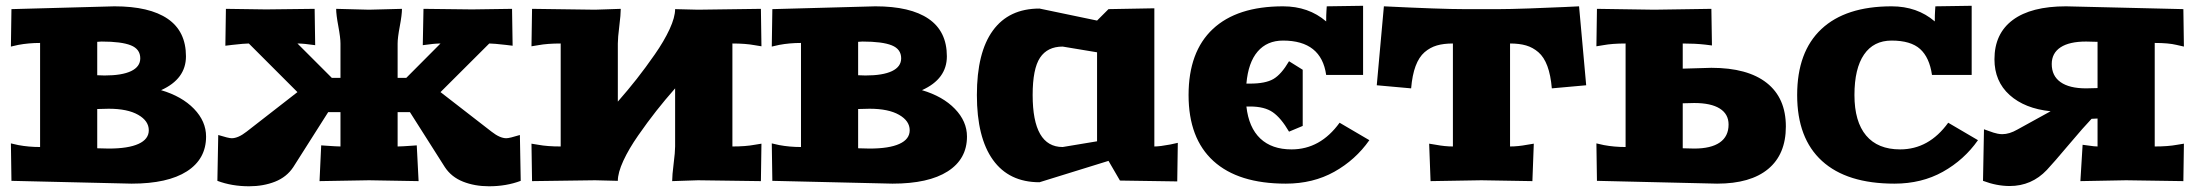

<svg xmlns="http://www.w3.org/2000/svg" viewBox="-20 -632 7670 671"><path d="M345.2 -368.2Q406.2 -368.2 438.2 -383.5Q470.2 -398.9 470.2 -428.2Q470.2 -460.4 437.3 -473.6Q404.3 -486.8 335 -486.8L319.8 -485.8V-369.1ZM359.9 -252 319.8 -251V-113.8L359.9 -112.8Q428.2 -112.8 464.1 -129.2Q500 -145.5 500 -176.8Q500 -209.5 462.9 -230.7Q425.8 -252 359.9 -252ZM20 -600.1 379.9 -609.9Q502.4 -609.9 566.2 -566.2Q629.9 -522.5 629.9 -435.1Q629.9 -356 543 -316.9Q615.7 -295.4 658 -251.7Q700.2 -208 700.2 -154.8Q700.2 -76.2 633.1 -33.2Q565.9 9.8 439.9 9.8L20 0L18.1 -130.9L43.9 -125Q80.1 -118.2 120.1 -118.2V-481.9Q80.1 -481.9 43.9 -475.1L18.1 -469.2Z M1769.5 -601.1 1771.5 -472.2 1747.6 -475.1Q1704.6 -480 1689.9 -480L1519.5 -310.1L1697.8 -171.9Q1727.1 -148.9 1749.5 -148.9Q1760.3 -148.9 1796.9 -160.2L1799.8 0Q1749.5 19 1689 19Q1639.2 19 1598.4 2.9Q1557.6 -13.2 1534.7 -47.9L1412.6 -240.2H1369.6V-120.1Q1382.8 -120.1 1422.9 -123L1436.5 -124L1442.9 1L1269.5 -2L1096.7 1L1102.5 -124L1116.7 -123Q1157.2 -120.1 1169.9 -120.1V-240.2H1127L1004.9 -47.9Q981.9 -13.2 941.2 2.9Q900.4 19 850.6 19Q790 19 739.7 0L742.7 -160.2Q779.3 -148.9 789.6 -148.9Q812.5 -148.9 841.8 -171.9L1019.5 -310.1L849.6 -480Q834.5 -480 791.5 -475.1L767.6 -472.2L769.5 -601.1L909.7 -599.1L1079.6 -601.1L1081.5 -474.1Q1041.5 -480 1019.5 -480L1139.6 -359.9H1169.9V-480Q1169.9 -500 1162.4 -540.3Q1154.8 -580.6 1154.8 -601.1L1269.5 -598.1L1384.8 -601.1Q1384.8 -580.6 1377.2 -540.3Q1369.6 -500 1369.6 -480V-359.9H1399.9L1519.5 -480Q1497.6 -480 1457.5 -474.1L1460 -601.1L1629.9 -599.1Z M2639.2 -601.1 2641.1 -470.2 2617.2 -474.1Q2585.9 -480 2539.6 -480V-120.1Q2585.9 -120.1 2617.2 -126L2641.1 -129.9L2639.2 1L2419.4 -2L2329.1 1Q2329.1 -19.5 2334.2 -59.8Q2339.4 -100.1 2339.4 -120.1V-323.2Q2304.2 -283.2 2273.4 -244.1Q2242.7 -205.1 2210.2 -158.4Q2177.7 -111.8 2158.4 -70.1Q2139.2 -28.3 2139.2 0L2059.6 -2L1839.4 1L1837.4 -129.9L1861.3 -126Q1892.6 -120.1 1939.5 -120.1V-480Q1892.6 -480 1861.3 -474.1L1837.4 -470.2L1839.4 -601.1L2059.6 -598.1L2149.4 -601.1Q2149.4 -580.6 2144.3 -540.3Q2139.2 -500 2139.2 -480V-276.9Q2174.3 -316.9 2205.1 -356Q2235.8 -395 2268.3 -441.7Q2300.8 -488.3 2320.1 -530Q2339.4 -571.8 2339.4 -600.1L2419.4 -598.1Z M3004.4 -368.2Q3065.4 -368.2 3097.4 -383.5Q3129.4 -398.9 3129.4 -428.2Q3129.4 -460.4 3096.4 -473.6Q3063.5 -486.8 2994.1 -486.8L2979 -485.8V-369.1ZM3019 -252 2979 -251V-113.8L3019 -112.8Q3087.4 -112.8 3123.3 -129.2Q3159.2 -145.5 3159.2 -176.8Q3159.2 -209.5 3122.1 -230.7Q3085 -252 3019 -252ZM2679.2 -600.1 3039.1 -609.9Q3161.6 -609.9 3225.3 -566.2Q3289.1 -522.5 3289.1 -435.1Q3289.1 -356 3202.1 -316.9Q3274.9 -295.4 3317.1 -251.7Q3359.4 -208 3359.4 -154.8Q3359.4 -76.2 3292.2 -33.2Q3225.1 9.8 3099.1 9.8L2679.2 0L2677.2 -130.9L2703.1 -125Q2739.3 -118.2 2779.3 -118.2V-481.9Q2739.3 -481.9 2703.1 -475.1L2677.2 -469.2Z M4014.2 -603V-120.1Q4033.7 -120.1 4069.8 -127L4096.2 -132.8L4094.2 2L3894 -1L3854 -69.8L3612.8 4.9Q3506.3 4.9 3450.2 -73.2Q3394 -151.4 3394 -299.8Q3394 -448.7 3450 -525.4Q3505.9 -602.1 3612.8 -602.1L3814 -560.1L3854 -600.1ZM3814 -449.2 3693.8 -469.2Q3640.6 -469.2 3614.7 -430.4Q3588.9 -391.6 3588.9 -299.8Q3588.9 -118.2 3693.8 -118.2L3814 -138.2Z M4743.7 -611.8V-370.1H4614.7Q4597.7 -490.2 4463.9 -490.2Q4408.2 -490.2 4375.2 -451.9Q4342.3 -413.6 4335.9 -339.8H4348.6Q4402.8 -339.8 4430.4 -356Q4458 -372.1 4484.9 -418L4532.7 -388.2V-191.9L4484.9 -171.9Q4457 -219.7 4428.2 -239.7Q4399.4 -259.8 4348.6 -259.8H4335.9Q4344.2 -186 4384.5 -147.9Q4424.8 -109.9 4493.7 -109.9Q4594.2 -109.9 4661.6 -203.1L4765.6 -142.1Q4717.3 -73.2 4643.1 -31.7Q4568.8 9.8 4473.6 9.8Q4307.6 9.8 4220.7 -69.3Q4133.8 -148.4 4133.8 -299.8Q4133.8 -451.2 4218.5 -530.5Q4303.2 -609.9 4463.9 -609.9Q4553.2 -609.9 4614.7 -557.1Q4614.7 -581.1 4615.7 -594.2L4616.7 -609.9Z M5498.5 -609.9 5523.4 -334 5403.3 -323.2Q5399.4 -369.6 5387.7 -401.1Q5376 -432.6 5356.4 -449.5Q5336.9 -466.3 5313.5 -473.1Q5290 -480 5257.3 -480V-120.1Q5285.2 -120.1 5316.4 -126L5340.3 -129.9L5335.4 1L5157.2 -2L4979.5 1L4974.6 -129.9L4998.5 -126Q5029.8 -120.1 5057.6 -120.1V-480Q5024.9 -480 5001.5 -473.1Q4978 -466.3 4958.5 -449.5Q4939 -432.6 4927.2 -401.1Q4915.5 -369.6 4911.6 -323.2L4791.5 -334L4816.4 -609.9Q5016.6 -600.1 5096.7 -600.1H5218.3Q5253.9 -600.1 5324 -602.5Q5394 -605 5446.3 -607.4Z M5860.8 -271V-113.8L5900.9 -112.8Q5959.5 -112.8 5990.2 -134Q6021 -155.3 6021 -196.8Q6021 -233.4 5990.2 -252.7Q5959.5 -272 5900.9 -272ZM5960.9 -601.1 5962.9 -473.1 5939 -476.1Q5904.3 -480 5860.8 -480V-392.1L5960.9 -395Q6087.4 -395 6154.3 -342.3Q6221.2 -289.6 6221.2 -189.9Q6221.2 -92.8 6159.4 -41.5Q6097.7 9.8 5981 9.8L5561 0L5559.1 -130.9L5585 -125Q5621.1 -118.2 5661.1 -118.2V-480Q5614.3 -480 5583 -474.1L5559.1 -470.2L5561 -601.1L5761.2 -598.1Z M6870.6 -611.8V-370.1H6731.9Q6723.1 -431.2 6690.4 -460.7Q6657.7 -490.2 6590.8 -490.2Q6527.8 -490.2 6494.4 -441.4Q6460.9 -392.6 6460.9 -299.8Q6460.9 -207 6501.7 -158.4Q6542.5 -109.9 6620.6 -109.9Q6721.2 -109.9 6788.6 -203.1L6892.6 -142.1Q6844.2 -73.2 6770 -31.7Q6695.8 9.8 6600.6 9.8Q6434.6 9.8 6347.7 -69.3Q6260.7 -148.4 6260.7 -299.8Q6260.7 -451.2 6345.5 -530.5Q6430.2 -609.9 6590.8 -609.9Q6680.2 -609.9 6741.7 -557.1Q6741.7 -581.1 6742.7 -594.2L6743.7 -609.9Z M7310.5 -485.8 7270.5 -486.8Q7211.9 -486.8 7181.2 -466.6Q7150.4 -446.3 7150.4 -408.2Q7150.4 -366.7 7181.2 -345Q7211.9 -323.2 7270.5 -323.2L7310.5 -324.2ZM7610.4 -600.1 7612.3 -469.2 7586.4 -475.1Q7558.6 -481.9 7510.3 -481.9V-268.1V-120.1Q7557.1 -120.1 7588.4 -126L7612.3 -129.9L7610.4 1L7410.2 -2L7250.5 1L7258.3 -126L7281.2 -123Q7299.8 -120.1 7310.5 -120.1V-217.8L7289.6 -216.8Q7263.7 -189.9 7210.2 -126.5Q7156.7 -63 7133.3 -38.1Q7080.1 18.1 7003.4 18.1Q6958 18.1 6910.2 0L6913.6 -180.2Q6919.4 -178.2 6930.2 -174.3Q6940.9 -170.4 6946.8 -168.5Q6952.6 -166.5 6961.2 -164.8Q6969.7 -163.1 6977.5 -163.1Q7002.4 -163.1 7030.3 -179.2L7146.5 -243.2Q7056.2 -252.4 7003.2 -300Q6950.2 -347.7 6950.2 -424.8Q6950.2 -514.6 7014.4 -562.3Q7078.6 -609.9 7200.2 -609.9Z"/></svg>

Font: Zantroke
Style: Regular
Weight: 500
Foundry: gluk
Version: Version 0.36